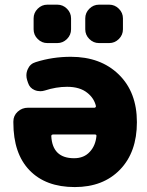

<svg xmlns="http://www.w3.org/2000/svg" viewBox="-20 -796 619 806"><path d="M377 -343.8Q378.9 -343.8 380.9 -345.7Q382.8 -347.7 382.8 -350.6Q375 -383.8 346.7 -406.2Q315.4 -431.6 261.7 -431.6Q215.8 -431.6 168 -416Q158.2 -413.1 149.4 -413.1Q136.7 -413.1 125 -418Q104.5 -426.8 97.7 -448.2L93.8 -460Q90.8 -469.7 90.8 -479.5Q90.8 -493.2 96.7 -505.9Q106.4 -528.3 129.9 -535.2Q200.2 -557.6 277.3 -557.6Q402.3 -557.6 478.5 -483.4Q554.7 -409.2 554.7 -283.2Q554.7 -157.2 483.9 -84Q413.1 -10.7 293.9 -10.7Q171.9 -10.7 104 -81.1Q36.1 -151.4 36.1 -281.2Q36.1 -284.2 36.1 -286.1Q36.1 -310.5 54.2 -327.1Q72.3 -343.8 97.7 -343.8ZM384.8 -224.6Q385.7 -231.4 378.9 -231.4H203.1Q195.3 -231.4 195.3 -224.6Q200.2 -131.8 291 -131.8Q333 -131.8 357.4 -159.2Q380.9 -184.6 384.8 -224.6ZM178.7 -615.2Q155.3 -615.2 138.2 -632.3Q121.1 -649.4 121.1 -672.9V-718.8Q121.1 -742.2 138.2 -759.3Q155.3 -776.4 178.7 -776.4H220.7Q244.1 -776.4 261.2 -759.3Q278.3 -742.2 278.3 -718.8V-672.9Q278.3 -649.4 261.2 -632.3Q244.1 -615.2 220.7 -615.2ZM395.5 -615.2Q372.1 -615.2 355 -632.3Q337.9 -649.4 337.9 -672.9V-718.8Q337.9 -742.2 355 -759.3Q372.1 -776.4 395.5 -776.4H438.5Q461.9 -776.4 479 -759.3Q496.1 -742.2 496.1 -718.8V-672.9Q496.1 -649.4 479 -632.3Q461.9 -615.2 438.5 -615.2Z"/></svg>

Font: Gen Jyuu Gothic Heavy
Style: Bold
Weight: 900
Designer: [Source Han Sans]
Ryoko NISHIZUKA  (kana & ideographs); Paul D. Hunt (Latin, Greek & Cyrillic); Wenlong ZHANG  (bopomofo
Version: Version 1.002.20150607